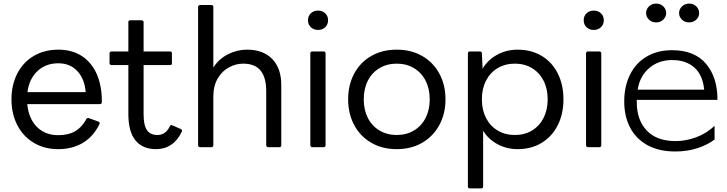

<svg xmlns="http://www.w3.org/2000/svg" viewBox="-20 -796 4056 1071"><path d="M44 -242Q44 -322 76 -385Q108 -448 167.5 -483.5Q227 -519 305 -519Q383 -519 438 -482.5Q493 -446 521 -380Q549 -314 548 -227Q548 -215 536 -215H132Q140 -134 186 -88Q232 -42 305 -42Q362 -42 400 -64.5Q438 -87 461 -131Q465 -140 476 -137L528 -118Q533 -117 535 -113Q537 -109 535 -104Q501 -34 442 1Q383 36 305 36Q227 36 167.5 0Q108 -36 76 -99Q44 -162 44 -242ZM133 -282H458Q452 -356 411.5 -399.5Q371 -443 305 -443Q236 -443 189.5 -400Q143 -357 133 -282Z M696 -160V-433H602Q597 -433 594 -436Q591 -439 591 -443V-498Q591 -503 594 -506Q597 -509 602 -509H696V-673Q696 -683 707 -683H769Q774 -683 777.5 -680Q781 -677 781 -673V-509H929Q939 -509 939 -498V-443Q939 -433 929 -433H781V-158Q781 -98 799.5 -70.5Q818 -43 858 -43Q904 -43 927 -91Q932 -102 941 -97L989 -76Q999 -71 993 -59Q946 36 850 36Q776 36 736 -12.5Q696 -61 696 -160Z M1085 13V-757Q1085 -768 1097 -768H1159Q1170 -768 1170 -757V-419Q1200 -467 1251 -493Q1302 -519 1358 -519Q1448 -519 1498.5 -467Q1549 -415 1549 -322V13Q1549 25 1539 25H1477Q1465 25 1465 13V-287Q1465 -364 1433.5 -402.5Q1402 -441 1336 -441Q1296 -441 1257.5 -420.5Q1219 -400 1194.5 -358.5Q1170 -317 1170 -257V13Q1170 25 1159 25H1097Q1085 25 1085 13Z M1698 -683Q1698 -707 1714 -722Q1730 -737 1754 -737Q1778 -737 1794 -722Q1810 -707 1810 -683Q1810 -659 1794 -644Q1778 -629 1754 -629Q1730 -629 1714 -644Q1698 -659 1698 -683ZM1711 13V-498Q1711 -509 1723 -509H1785Q1796 -509 1796 -498V13Q1796 25 1785 25H1723Q1711 25 1711 13Z M1922 -242Q1922 -322 1955.5 -385Q1989 -448 2050.5 -483.5Q2112 -519 2193 -519Q2274 -519 2335.5 -483.5Q2397 -448 2431 -385Q2465 -322 2465 -242Q2465 -162 2431 -99Q2397 -36 2335.5 0Q2274 36 2193 36Q2112 36 2050.5 0Q1989 -36 1955.5 -99Q1922 -162 1922 -242ZM2377 -242Q2377 -301 2354 -346Q2331 -391 2289 -416Q2247 -441 2193 -441Q2139 -441 2097 -416Q2055 -391 2032 -346Q2009 -301 2009 -242Q2009 -183 2032 -138Q2055 -93 2097 -68Q2139 -43 2193 -43Q2247 -43 2289 -68Q2331 -93 2354 -138Q2377 -183 2377 -242Z M2590 244V-498Q2590 -509 2602 -509H2656Q2668 -509 2668 -498L2672 -413Q2701 -462 2753 -490.5Q2805 -519 2867 -519Q2944 -519 3002 -484Q3060 -449 3091.5 -386Q3123 -323 3123 -242Q3123 -161 3091.5 -98Q3060 -35 3002 0.5Q2944 36 2867 36Q2807 36 2755.5 8.5Q2704 -19 2675 -67V244Q2675 255 2664 255H2602Q2590 255 2590 244ZM3035 -242Q3035 -301 3012 -346Q2989 -391 2947.5 -416Q2906 -441 2852 -441Q2798 -441 2756 -416Q2714 -391 2691 -346Q2668 -301 2668 -242Q2668 -183 2691 -138Q2714 -93 2756 -68Q2798 -43 2852 -43Q2906 -43 2947.5 -68Q2989 -93 3012 -138Q3035 -183 3035 -242Z M3236 -683Q3236 -707 3252 -722Q3268 -737 3292 -737Q3316 -737 3332 -722Q3348 -707 3348 -683Q3348 -659 3332 -644Q3316 -629 3292 -629Q3268 -629 3252 -644Q3236 -659 3236 -683ZM3249 13V-498Q3249 -509 3261 -509H3323Q3334 -509 3334 -498V13Q3334 25 3323 25H3261Q3249 25 3249 13Z M3824 -671Q3800 -671 3784 -686.5Q3768 -702 3768 -723Q3768 -745 3784.5 -760.5Q3801 -776 3824 -776Q3848 -776 3864 -760.5Q3880 -745 3880 -723Q3880 -702 3864 -686.5Q3848 -671 3824 -671ZM3640 -671Q3616 -671 3600 -686.5Q3584 -702 3584 -723Q3584 -745 3600.5 -760.5Q3617 -776 3640 -776Q3664 -776 3680 -760.5Q3696 -745 3696 -723Q3696 -702 3680 -686.5Q3664 -671 3640 -671ZM3747 49Q3655 49 3591 13.5Q3527 -22 3494.5 -85Q3462 -148 3462 -230Q3462 -314 3494 -379Q3526 -444 3586.5 -480Q3647 -516 3729 -516Q3854 -516 3918 -440.5Q3982 -365 3982 -242V-239H3532V-226Q3532 -126 3588 -67.5Q3644 -9 3748 -9Q3805 -9 3862.5 -30Q3920 -51 3966 -94V-18Q3929 11 3872 30Q3815 49 3747 49ZM3729 -461Q3654 -461 3601.5 -416.5Q3549 -372 3537 -296H3908Q3900 -378 3853 -419.5Q3806 -461 3729 -461Z"/></svg>

Font: LINE Seed JP_TTF Regular
Style: Regular
Weight: 400
Designer: LINE & Fontrix & Fontworks
Version: Version 1.002